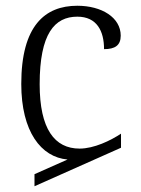

<svg xmlns="http://www.w3.org/2000/svg" viewBox="-20 -564 490 668"><path d="M100 84 401 -50V-99C365 -75 307 -47 257 -47C170 -47 118 -115 118 -271C118 -447 170 -506 249 -506C317 -506 342 -456 342 -393C380 -393 400 -406 400 -440C400 -503 334 -544 249 -544C136 -544 54 -474 54 -272C54 -106 123 -17 215 -9L100 42Z"/></svg>

Font: Noto Serif Georgian SemiCondensed Light
Style: Regular
Weight: 300
Width: 4
Designer: Monotype Design Team, Akaki Razmadze
Foundry: Google LLC
Version: Version 2.003